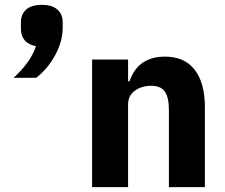

<svg xmlns="http://www.w3.org/2000/svg" viewBox="-20 -770 926 790"><path d="M36 -450Q107 -515 128 -580Q66 -592 66 -653V-678Q66 -711 87.5 -730.5Q109 -750 152 -750Q195 -750 216.5 -730.5Q238 -711 238 -678V-657Q238 -600 207 -543Q176 -486 129 -450ZM359 0V-525H507V-436H513Q548 -537 659 -537Q739 -537 781 -483Q823 -429 823 -329V0H675V-317Q675 -369 658.5 -393Q642 -417 602 -417Q563 -417 535 -397Q507 -377 507 -340V0Z"/></svg>

Font: Anuphan
Style: Bold
Weight: 700
Designer: Mike Abbink, Paul van der Laan, Pieter van Rosmalen, Mint Tantisuwanna
Foundry: Bold Monday; Cadson Demak
Version: Version 3.002;hotconv 1.0.109;makeotfexe 2.5.65596